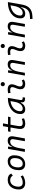

<svg xmlns="http://www.w3.org/2000/svg" viewBox="2420 -3204 1018 5899"><g transform="rotate(-90 2929.5 -255.0)"><path d="M268.6 -66.9C189.9 -66.9 143.6 -113.3 143.1 -192.4C143.6 -348.1 221.7 -450.7 340.3 -450.7C406.2 -450.7 451.7 -426.8 482.9 -370.6L545.9 -419.9C514.2 -493.7 453.1 -527.3 350.6 -527.3C173.8 -527.3 57.6 -391.1 57.6 -183.6C57.6 -61 130.4 9.8 256.3 9.8C341.3 9.8 425.8 -19 489.3 -63L460 -129.4C406.2 -91.8 336.4 -66.9 268.6 -66.9Z M831.1 9.8C1004.4 9.8 1106.9 -117.2 1106.9 -331.5C1106.9 -455.1 1039.6 -527.3 925.8 -527.3C752.9 -527.3 650.4 -398.4 650.4 -181.2C650.4 -61 717.8 9.8 831.1 9.8ZM846.2 -66.9C776.9 -66.9 735.4 -116.2 735.4 -200.2C735.4 -357.4 802.2 -450.7 914.6 -450.7C982.4 -450.7 1021.5 -400.9 1021.5 -317.4C1021.5 -159.7 956.1 -66.9 846.2 -66.9Z M1212.4 0H1297.9L1332 -192.9C1371.1 -384.8 1441.4 -450.7 1526.9 -450.7C1589.4 -450.7 1612.8 -414.6 1600.6 -344.2L1540.5 0H1626L1686 -340.3C1708 -463.4 1664.6 -527.3 1556.2 -527.3C1464.4 -527.3 1397.9 -477.1 1374.5 -388.7H1365.7L1374 -517.6H1303.7Z M2082 9.8C2147.9 9.8 2197.3 -6.3 2242.7 -26.4L2227.1 -96.2C2175.8 -74.2 2145 -66.9 2096.2 -66.9C2032.2 -66.9 2002 -95.2 2002 -152.8C2002 -191.4 2008.3 -219.7 2020 -287.1L2047.4 -442.4H2280.3L2293.9 -517.6H2060.5L2087.9 -673.8H2002.4L1975.1 -517.6H1841.8L1828.1 -442.4H1961.9L1934.6 -287.1C1922.4 -217.3 1916.5 -186 1916.5 -144.5C1916.5 -40.5 1969.7 9.8 2082 9.8Z M2517.1 10.3C2608.9 10.3 2682.1 -39.6 2723.6 -127.9H2734.4C2723.1 -32.2 2753.9 4.9 2848.1 4.9H2878.9L2891.6 -66.9H2866.7C2813 -66.9 2796.4 -92.3 2806.2 -145L2872.1 -522.5H2862.8C2584.5 -522.5 2375.5 -370.1 2375.5 -135.3C2375.5 -43 2426.8 10.3 2517.1 10.3ZM2541 -66.4C2490.2 -66.4 2460.4 -94.7 2460.4 -144C2460.4 -299.8 2589.8 -418 2772.5 -441.9L2751 -319.3C2722.2 -157.7 2641.6 -66.4 2541 -66.4Z M3409.2 -95.7C3372.6 -74.7 3350.1 -66.9 3314.9 -66.9C3250 -66.9 3217.8 -98.1 3221.7 -157.7C3226.1 -225.6 3264.6 -275.4 3281.2 -345.2C3310.5 -464.4 3256.3 -527.3 3129.9 -527.3C3091.3 -527.3 3052.7 -524.4 3014.6 -513.7L3024.9 -440.4C3054.7 -448.2 3084.5 -451.7 3114.3 -451.7C3184.6 -451.7 3213.9 -418.5 3197.8 -355C3182.6 -293.9 3141.1 -226.1 3136.7 -153.3C3129.9 -46.4 3187 9.8 3302.2 9.8C3357.4 9.8 3397.9 -8.3 3436.5 -31.2ZM3293.5 -615.2C3329.1 -615.2 3357.9 -643.6 3357.9 -679.2C3357.9 -714.8 3329.1 -743.7 3293.5 -743.7C3257.8 -743.7 3229 -714.8 3229 -679.2C3229 -643.6 3257.8 -615.2 3293.5 -615.2Z M3556.2 0H3641.6L3675.8 -192.9C3714.8 -384.8 3785.2 -450.7 3870.6 -450.7C3933.1 -450.7 3956.5 -414.6 3944.3 -344.2L3884.3 0H3969.7L4029.8 -340.3C4051.8 -463.4 4008.3 -527.3 3899.9 -527.3C3808.1 -527.3 3741.7 -477.1 3718.3 -388.7H3709.5L3717.8 -517.6H3647.5Z M4581.1 -95.7C4544.4 -74.7 4522 -66.9 4486.8 -66.9C4421.9 -66.9 4389.6 -98.1 4393.6 -157.7C4397.9 -225.6 4436.5 -275.4 4453.1 -345.2C4482.4 -464.4 4428.2 -527.3 4301.8 -527.3C4263.2 -527.3 4224.6 -524.4 4186.5 -513.7L4196.8 -440.4C4226.6 -448.2 4256.3 -451.7 4286.1 -451.7C4356.4 -451.7 4385.7 -418.5 4369.6 -355C4354.5 -293.9 4313 -226.1 4308.6 -153.3C4301.8 -46.4 4358.9 9.8 4474.1 9.8C4529.3 9.8 4569.8 -8.3 4608.4 -31.2ZM4465.3 -615.2C4501 -615.2 4529.8 -643.6 4529.8 -679.2C4529.8 -714.8 4501 -743.7 4465.3 -743.7C4429.7 -743.7 4400.9 -714.8 4400.9 -679.2C4400.9 -643.6 4429.7 -615.2 4465.3 -615.2Z M4728 0H4813.5L4847.7 -192.9C4886.7 -384.8 4957 -450.7 5042.5 -450.7C5105 -450.7 5128.4 -414.6 5116.2 -344.2L5056.2 0H5141.6L5201.7 -340.3C5223.6 -463.4 5180.2 -527.3 5071.8 -527.3C4980 -527.3 4913.6 -477.1 4890.1 -388.7H4881.3L4889.6 -517.6H4819.3Z M5297.9 234.4 5385.7 230.5C5627.9 219.7 5707.5 85 5739.7 -98.1L5814.9 -522.5H5805.7C5525.9 -522.5 5314.5 -370.1 5314.5 -135.3C5314.5 -42 5364.7 10.3 5455.6 10.3C5547.9 10.3 5616.7 -38.1 5651.9 -124H5659.2L5651.9 -82.5C5632.3 31.7 5570.3 143.6 5395.5 153.3L5293.9 158.7ZM5714.8 -441.9 5697.8 -343.8 5696.3 -336.9C5665.5 -169.4 5587.9 -66.4 5479.5 -66.4C5428.2 -66.4 5399.9 -94.7 5399.9 -146C5399.9 -298.8 5534.7 -418.5 5714.8 -441.9Z"/></g></svg>

Font: Cascadia Code SemiLight
Style: Italic
Weight: 350
Italic angle: -10°
Monospace: yes
Designer: Aaron Bell
Foundry: Saja Typeworks
Version: Version 2404.023